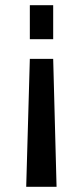

<svg xmlns="http://www.w3.org/2000/svg" viewBox="-20 -560 320 740"><path d="M81 160 95 -333H185L198 160ZM95 -409V-540H185V-409Z"/></svg>

Font: Pathway Extreme Medium
Style: Regular
Weight: 500
Designer: Eduardo Rodriguez Tunni
Foundry: Eduardo Rodriguez Tunni
Version: Version 1.001;gftools[0.9.26]